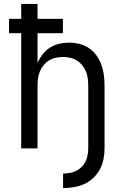

<svg xmlns="http://www.w3.org/2000/svg" viewBox="-20 -755 640 977"><path d="M301 202V128Q318 128 335 125Q352 122 367.5 114.5Q383 107 395.5 94.5Q408 82 415.5 66.5Q423 51 426 34Q429 17 429 0V-320Q429 -338 426.5 -356.5Q424 -375 417 -392Q410 -409 398 -423.5Q386 -438 370.5 -447.5Q355 -457 336.5 -461Q318 -465 300 -465Q282 -465 263.5 -461Q245 -457 229.5 -447.5Q214 -438 202 -423.5Q190 -409 183 -392Q176 -375 173.5 -356.5Q171 -338 171 -320V0H88V-586H26V-659H88V-735H171V-659H300V-586H171V-434Q181 -458 197 -478.5Q213 -499 234 -512.5Q255 -526 280.5 -532Q306 -538 332 -538Q358 -538 384.5 -531.5Q411 -525 433 -510Q455 -495 471 -472.5Q487 -450 496 -425Q505 -400 508.5 -373.5Q512 -347 512 -320V0Q512 28 506.5 55.5Q501 83 488 107Q475 131 454.5 150.5Q434 170 408.5 181.5Q383 193 355.5 197.5Q328 202 301 202Z"/></svg>

Font: Iosevka Mono
Style: Regular
Weight: 400
Designer: Belleve Invis
Foundry: Belleve Invis
Version: Version 11.1.1